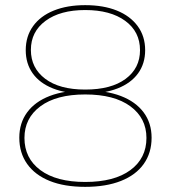

<svg xmlns="http://www.w3.org/2000/svg" viewBox="-20 -723 664 746"><path d="M311 3Q230 3 173 -20Q116 -43 85.5 -86Q55 -129 55 -188Q55 -245 85.5 -286.5Q116 -328 173 -350Q230 -372 311 -372Q392 -372 449.5 -350Q507 -328 538 -286.5Q569 -245 569 -188Q569 -129 538.5 -86Q508 -43 450 -20Q392 3 311 3ZM311 -16Q424 -16 486.5 -62Q549 -108 549 -187Q549 -264 486.5 -310Q424 -356 311 -356Q199 -356 137 -310Q75 -264 75 -187Q75 -108 137 -62Q199 -16 311 -16ZM311 -375Q412 -375 468 -416.5Q524 -458 524 -528Q524 -600 466.5 -642Q409 -684 311 -684Q214 -684 157 -642Q100 -600 100 -529Q100 -459 155.5 -417Q211 -375 311 -375ZM311 -359Q237 -359 185.5 -379.5Q134 -400 107 -438Q80 -476 80 -528Q80 -582 108.5 -621.5Q137 -661 189 -682Q241 -703 311 -703Q382 -703 434 -682Q486 -661 515 -621.5Q544 -582 544 -528Q544 -476 516.5 -438Q489 -400 437 -379.5Q385 -359 311 -359Z"/></svg>

Font: Montserrat Thin
Style: Regular
Weight: 100
Designer: Julieta Ulanovsky
Foundry: Julieta Ulanovsky
Version: Version 9.000